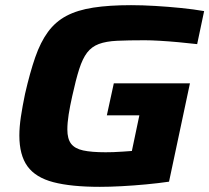

<svg xmlns="http://www.w3.org/2000/svg" viewBox="-20 -716 811 744"><path d="M367 8Q256 8 187 -10Q118 -28 86.5 -71.5Q55 -115 55 -191Q55 -224 61 -264Q67 -304 77 -352Q96 -435 116.5 -494Q137 -553 166 -592.5Q195 -632 237.5 -654.5Q280 -677 341.5 -686.5Q403 -696 488 -696Q531 -696 581.5 -693Q632 -690 681.5 -685Q731 -680 771 -673L744 -545Q710 -549 671.5 -552.5Q633 -556 599 -558Q565 -560 541 -560Q477 -560 434 -558Q391 -556 363 -545.5Q335 -535 317.5 -512Q300 -489 287 -448.5Q274 -408 260 -344Q251 -304 246 -272Q241 -240 241 -214Q241 -178 255.5 -159Q270 -140 302.5 -133Q335 -126 389 -126Q401 -126 419 -126.5Q437 -127 456 -128.5Q475 -130 491 -131L520 -269H394L421 -393H716L635 -12Q594 -6 546 -1.5Q498 3 451.5 5.5Q405 8 367 8Z"/></svg>

Font: Saira Expanded
Style: Bold Italic
Weight: 700
Width: 7
Italic angle: -12°
Designer: Hector Gatti with collaboration of the Omnibus-Type team
Foundry: Omnibus-Type
Version: Version 1.101